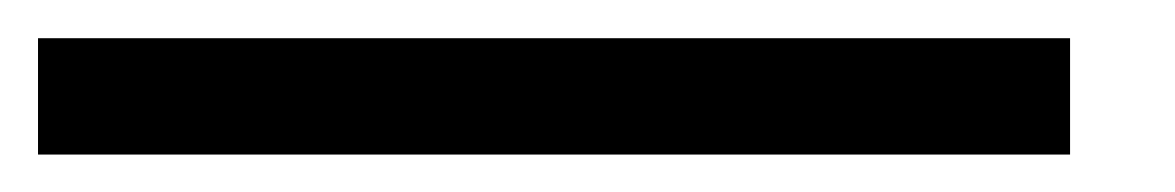

<svg xmlns="http://www.w3.org/2000/svg" viewBox="-20 56 618 101"><path d="M0 76.1H542.9V137.3H0Z"/></svg>

Font: Murecho Thin
Style: Regular
Weight: 100
Designer: Neil Summerour
Foundry: Positype
Version: Version 1.010